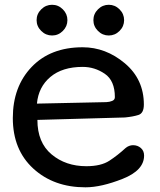

<svg xmlns="http://www.w3.org/2000/svg" viewBox="-20 -780 677 812"><path d="M34.2 0ZM200.2 -629.9Q173.8 -629.9 154.3 -649.2Q134.8 -668.5 134.8 -694.8Q134.8 -721.2 154.3 -740.5Q173.8 -759.8 200.2 -759.8Q226.6 -759.8 245.8 -740.5Q265.1 -721.2 265.1 -694.8Q265.1 -668.5 245.8 -649.2Q226.6 -629.9 200.2 -629.9ZM439.9 -629.9Q413.6 -629.9 394.3 -649.2Q375 -668.5 375 -694.8Q375 -721.2 394.3 -740.5Q413.6 -759.8 439.9 -759.8Q466.3 -759.8 485.6 -740.5Q504.9 -721.2 504.9 -694.8Q504.9 -668.5 485.6 -649.2Q466.3 -629.9 439.9 -629.9ZM138.2 -272.9Q138.2 -177.2 198 -127.2Q257.8 -77.1 345.2 -77.1Q407.2 -77.1 442.6 -100.3Q478 -123.5 510.3 -153.3Q517.6 -159.7 525.9 -162.8Q534.2 -166 542.5 -166Q562 -166 575.7 -154.1Q589.4 -142.1 589.4 -122.1Q589.4 -59.6 498.8 -23.7Q408.2 12.2 341.3 12.2Q207.5 12.2 120.8 -67.1Q34.2 -146.5 34.2 -280.8Q34.2 -413.6 113.8 -496.8Q193.4 -580.1 329.6 -580.1Q427.2 -580.1 507.8 -512.5Q588.4 -444.8 588.4 -337.9Q588.4 -301.3 565.7 -293.9Q543 -286.6 508.3 -283.2ZM465.8 -369.1Q465.8 -439 423.1 -468Q380.4 -497.1 329.6 -497.1Q243.7 -497.1 193.1 -454.6Q142.6 -412.1 136.2 -341.8L429.7 -348.1Q443.4 -348.6 454.6 -353.3Q465.8 -357.9 465.8 -369.1Z"/></svg>

Font: Cutive
Style: Regular
Weight: 400
Designer: Vernon Adams
Version: Version 1.002